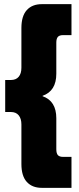

<svg xmlns="http://www.w3.org/2000/svg" viewBox="-20 -807 379 924"><path d="M83 -18V-208Q83 -236 70 -252Q57 -268 32 -268H5V-422H32Q57 -422 70 -437.5Q83 -453 83 -481V-672Q83 -730 109 -758.5Q135 -787 181 -787H324V-638H284Q266 -638 258.5 -629.5Q251 -621 251 -602V-452Q251 -369 185 -346V-344Q251 -321 251 -238V-89Q251 -69 258.5 -60.5Q266 -52 284 -52H324V97H181Q135 97 109 68.5Q83 40 83 -18Z"/></svg>

Font: Readiness
Style: Bold
Weight: 700
Designer: Katatrad Team
Foundry: CadsonDemak
Version: Version 1.00;January 16, 2020;FontCreator 12.0.0.2550 64-bit